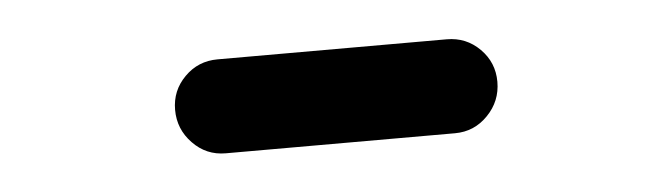

<svg xmlns="http://www.w3.org/2000/svg" viewBox="-25 -818 675 193"><g transform="rotate(-5 313.0 -721.5)"><path d="M197.3 -673.8Q177.7 -673.8 164.1 -688Q150.4 -702.1 150.4 -721.7Q150.4 -741.2 164.1 -754.9Q177.7 -768.6 197.3 -768.6H428.7Q448.2 -768.6 461.9 -754.9Q475.6 -741.2 475.6 -721.7Q475.6 -702.1 461.9 -688Q448.2 -673.8 428.7 -673.8Z"/></g></svg>

Font: Gen Jyuu GothicX Bold
Style: Bold
Weight: 700
Designer: Ryoko NISHIZUKA (kana &amp; ideographs); Paul D. Hunt (Latin, Greek &amp; Cyrillic); Wenlong ZHANG (bopomofo); Sandoll C
Version: Version 1.058.20140828